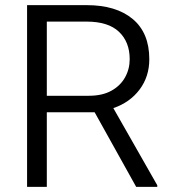

<svg xmlns="http://www.w3.org/2000/svg" viewBox="-20 -731 666 751"><path d="M512.7 0 350.1 -292H163.1V0H85.9V-710.9H318.8Q434.1 -710.9 499 -656.7Q564 -602.5 564 -499.5Q564 -431.2 525.9 -380.6Q487.8 -330.1 423.3 -308.1L595.2 -6.3V0ZM318.8 -646.5H163.1V-356.4H327.1Q380.4 -356.4 415.8 -376.2Q451.2 -396 469.2 -428.5Q487.3 -460.9 487.3 -499.5Q487.3 -566.9 445.3 -606.7Q403.3 -646.5 318.8 -646.5Z"/></svg>

Font: Vazirmatn RD UI Light
Style: Regular
Weight: 300
Designer: Saber Rastikerdar
Foundry: Saber Rastikerdar
Version: Version 33.003